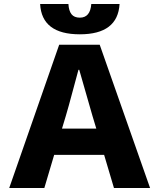

<svg xmlns="http://www.w3.org/2000/svg" viewBox="-20 -937 791 957"><path d="M275 -714H477L728 0H548L499 -165H250L201 0H26ZM180 -917H321Q323 -883 336.5 -866Q350 -849 378 -849Q430 -849 435 -917H576Q567 -766 378 -766Q188 -766 180 -917ZM460 -296 441 -359 375 -589H371L347 -500Q319 -395 308 -359L289 -296Z"/></svg>

Font: Nebula Sans Bold
Style: Regular
Weight: 700
Designer: Paul D. Hunt for Adobe (as Source Sans)
Foundry: Nebula Entertainment & Broadcasting LLC
Version: Version 1.010